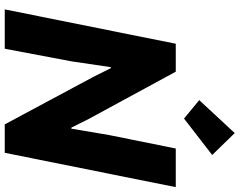

<svg xmlns="http://www.w3.org/2000/svg" viewBox="-120 -888 1008 808"><g transform="rotate(90 384.0 -484.0)"><path d="M164.1 -719.7H281.7L480.5 -353.5L517.1 -280.3H521.5L548.3 -439L605 -719.7H767.6L623 0H503.4L304.2 -371.6L266.6 -446.8H262.7L238.3 -281.7L185.1 0H19.5ZM401.4 -818.4 540 -967.8 632.3 -873 479 -754.4Z"/></g></svg>

Font: Reddit Sans Fudge ExBold Italic
Style: Regular
Weight: 800
Italic angle: -11.25°
Designer: Stephen Hutchings
Version: Version 1.013